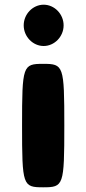

<svg xmlns="http://www.w3.org/2000/svg" viewBox="-20 -798 368 818"><path d="M164 0C251 0 254 -7 254 -263C254 -519 251 -526 164 -526C77 -526 74 -519 74 -263C74 -7 77 0 164 0ZM81 -690C81 -642 120 -602 166 -602C212 -602 251 -642 251 -690C251 -738 212 -778 166 -778C120 -778 81 -738 81 -690Z"/></svg>

Font: Hussar Print
Style: Bold
Weight: 700
Foundry: Cannot Into Space Fonts
Version: Version 2.00